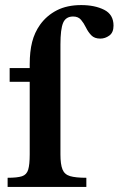

<svg xmlns="http://www.w3.org/2000/svg" viewBox="-20 -736 467 756"><path d="M320 0H10V-36Q48 -36 66.5 -42Q85 -48 91 -68Q97 -88 97 -128V-414H18V-468H97V-483Q97 -533 106.5 -570.5Q116 -608 138 -639Q164 -675 204 -695.5Q244 -716 300 -716Q353 -716 390 -697.5Q427 -679 427 -635Q427 -608 410.5 -596Q394 -584 375 -584Q352 -584 339.5 -597Q327 -610 318.5 -627.5Q310 -645 299 -658Q288 -671 268 -671Q239 -671 228.5 -646Q218 -621 218 -561V-128Q218 -89 226 -69Q234 -49 256 -42.5Q278 -36 320 -36Z"/></svg>

Font: STIX Two Text SemiBold
Style: Regular
Weight: 600
Designer: Ross Mills, John Hudson & Paul Hanslow, Tiro Typeworks Ltd; with prior portions MicroPress Inc., and Coen Hoffman.
Foundry: Tiro Typeworks Ltd
Version: Version 2.13 b171